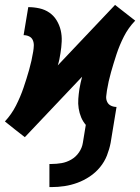

<svg xmlns="http://www.w3.org/2000/svg" viewBox="-48 -549 570 781"><path d="M153 212V118H162Q182 118 202.5 114.5Q223 111 242 100Q261 89 273.5 70.5Q286 52 289 32L301 -41Q289 -55 282 -72Q275 -89 272 -108Q269 -127 270.5 -147Q272 -167 275 -187Q277 -200 280 -212.5Q283 -225 286 -237L53 9L12 -23L-28 -55Q-1 -84 17 -119.5Q35 -155 47.5 -191.5Q60 -228 70.5 -265Q81 -302 87 -339Q89 -351 89.5 -363Q90 -375 85.5 -385.5Q81 -396 70.5 -401Q60 -406 48 -406L67 -520Q90 -520 112.5 -515Q135 -510 153 -497.5Q171 -485 182.5 -466Q194 -447 199 -425.5Q204 -404 203 -380.5Q202 -357 198 -333Q196 -320 193.5 -307.5Q191 -295 187 -283L420 -529L461 -497L502 -465Q474 -436 456 -400.5Q438 -365 426 -328.5Q414 -292 403.5 -255Q393 -218 387 -181Q385 -169 384 -157Q383 -145 388 -134.5Q393 -124 403.5 -119Q414 -114 426 -114L402 32Q397 58 387 83.5Q377 109 359 131Q341 153 317 169Q293 185 267 194.5Q241 204 214.5 208Q188 212 162 212Z"/></svg>

Font: Iosevka SS04 Heavy Oblique
Style: Regular
Weight: 900
Italic angle: -9°
Monospace: yes
Designer: Belleve Invis
Foundry: Belleve Invis
Version: Version 19.0.0; ttfautohint (v1.8.4)